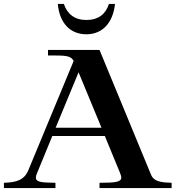

<svg xmlns="http://www.w3.org/2000/svg" viewBox="-65 -960 896 980"><path d="M261 -940H230C239 -842 293 -785 376 -785C459 -785 512 -845 522 -940H491C475 -889 438 -858 376 -858C315 -858 278 -889 261 -940ZM-45 0H218V-27C162 -29 118 -26 118 -54C118 -58 119 -64 122 -71L202 -266H470L547 -79C551 -69 554 -60 554 -54C554 -31 525 -27 443 -27V0H811V-27C769 -29 722 -29 706 -68L443 -705H180V-677C272 -677 295 -677 311 -649L80 -92C59 -41 20 -29 -45 -27ZM219 -308 336 -591 453 -308Z"/></svg>

Font: Ortica Linear
Style: Bold
Weight: 700
Designer: Benedetta Bovani
Foundry: Collletttivo
Version: Version 2.000;Glyphs 3.1.2 (3151)